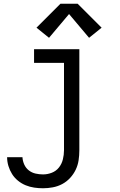

<svg xmlns="http://www.w3.org/2000/svg" viewBox="-20 -783 640 1026"><path d="M210 223Q186 223 162.5 219.5Q139 216 117 207Q95 198 76 182.5Q57 167 44.5 147Q32 127 25 104Q18 81 18 57H100Q101 77 109.5 96Q118 115 134 127.5Q150 140 170 144.5Q190 149 210 149Q234 149 257 140Q280 131 295 112Q310 93 316 68.5Q322 44 322 20V-447H162V-520H404V20Q404 47 400 73.5Q396 100 384.5 124Q373 148 354.5 168Q336 188 312.5 200.5Q289 213 262.5 218Q236 223 210 223ZM456 -581 349 -708 242 -581 175 -635 303 -763H395L523 -635Z"/></svg>

Font: Zed Mono Extended
Style: Regular
Weight: 400
Width: 7
Monospace: yes
Designer: Belleve Invis
Foundry: Belleve Invis
Version: Version 1.0.0; ttfautohint (v1.8.4)